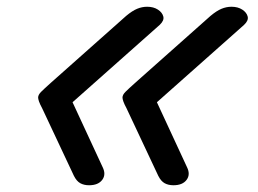

<svg xmlns="http://www.w3.org/2000/svg" viewBox="-20 -535 765 569"><path d="M244 14Q229 14 218 8Q207 2 199 -14L105 -214Q98 -227 95.5 -234.5Q93 -242 93 -246Q93 -254 102 -263Q111 -272 130 -289L354 -488Q372 -503 386.5 -509Q401 -515 416 -515Q435 -515 448 -506.5Q461 -498 464 -486Q467 -474 453 -461L195 -232L284 -40Q295 -18 283 -2Q271 14 244 14ZM494 14Q479 14 468 8Q457 2 449 -14L355 -214Q348 -227 345.5 -234.5Q343 -242 343 -246Q343 -254 352 -263Q361 -272 380 -289L604 -488Q622 -503 636.5 -509Q651 -515 666 -515Q685 -515 698 -506.5Q711 -498 714 -486Q717 -474 703 -461L445 -232L534 -40Q545 -18 533 -2Q521 14 494 14Z"/></svg>

Font: Playwrite NZ
Style: Regular
Weight: 400
Designer: Veronika Burian, José Scaglione
Foundry: TypeTogether
Version: Version 1.002